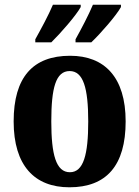

<svg xmlns="http://www.w3.org/2000/svg" viewBox="-20 -786 592 816"><path d="M301 -619V-606H368C408 -644 475 -721 494 -756V-766H375C356 -721 326 -664 301 -619ZM130 -619V-606H198C237 -644 304 -721 323 -756V-766H205C186 -721 155 -664 130 -619ZM275 10C432 10 514 -82 514 -270C514 -458 424 -549 278 -549C120 -549 38 -458 38 -270C38 -82 127 10 275 10ZM277 -54C218 -54 198 -129 198 -270C198 -412 217 -484 276 -484C334 -484 355 -412 355 -270C355 -129 335 -54 277 -54Z"/></svg>

Font: Noto Serif Khmer Condensed ExtraBold
Style: Regular
Weight: 800
Width: 3
Designer: Danh Hong and the Monotype Design Team
Foundry: Monotype Imaging Inc.
Version: Version 2.004